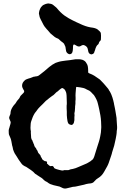

<svg xmlns="http://www.w3.org/2000/svg" viewBox="-20 -1065 730 1115"><path d="M366 29Q352 32 340 25Q333 21 326 18.5Q319 16 311 15Q301 13 291.5 10.5Q282 8 272 4Q268 2 264.5 0Q261 -2 257 -5Q254 -9 249 -10Q242 -13 234 -20Q232 -22 231 -24Q227 -28 222.5 -31Q218 -34 213 -37Q200 -45 184 -56Q181 -58 179 -61Q175 -66 169.5 -70Q164 -74 159 -78L132 -96Q131 -97 129 -97.5Q127 -98 125 -99Q112 -105 104 -116Q96 -126 89 -137Q82 -148 76 -158Q74 -160 72 -164Q68 -169 65 -175Q62 -181 60 -186Q58 -191 56 -197L53 -212Q50 -220 49 -228.5Q48 -237 46 -245Q45 -251 43 -257.5Q41 -264 38 -270Q36 -273 35 -276.5Q34 -280 32 -284Q31 -286 31 -291Q30 -299 30.5 -307Q31 -315 34 -322L37 -333Q39 -338 40 -343Q41 -348 42 -352Q42 -359 40 -362Q39 -364 38 -366.5Q37 -369 36 -371Q31 -381 35 -389L38 -397Q41 -402 41 -407Q41 -423 51 -440Q58 -452 65 -459Q71 -465 74 -471Q78 -479 85 -486Q94 -495 96 -502Q98 -507 101 -510L117 -526Q124 -535 117 -543Q114 -547 112.5 -551.5Q111 -556 109 -560Q106 -577 116 -590Q120 -595 124.5 -599Q129 -603 135 -605Q138 -606 140.5 -607Q143 -608 146 -609Q151 -610 156.5 -612Q162 -614 167 -616Q171 -618 174 -619Q177 -620 181 -620Q185 -621 188 -621.5Q191 -622 194 -622Q202 -623 210 -630Q224 -641 238.5 -652.5Q253 -664 266 -676Q274 -683 283.5 -689Q293 -695 303 -700Q310 -703 318 -705Q323 -707 329 -708Q335 -709 340 -710L361 -713Q375 -714 387.5 -716Q400 -718 413 -720Q415 -720 417 -720.5Q419 -721 420 -721H433Q440 -721 446 -720.5Q452 -720 458 -718Q466 -715 472 -710.5Q478 -706 482 -698Q489 -688 490 -679Q491 -673 491.5 -667Q492 -661 492 -655V-646Q492 -643 495 -641L501 -638Q515 -633 528 -625Q541 -617 553 -608Q561 -603 565 -598Q572 -591 578 -584.5Q584 -578 590 -571Q594 -566 598 -561.5Q602 -557 606 -552Q609 -549 610 -547Q612 -541 617 -535Q623 -525 627 -515Q630 -507 633 -498.5Q636 -490 638 -481Q638 -478 640 -472Q641 -469 641.5 -466.5Q642 -464 642 -462Q643 -456 644.5 -450Q646 -444 647 -438Q648 -433 649 -427.5Q650 -422 651 -416Q652 -407 654 -397.5Q656 -388 657 -379V-374Q657 -363 658.5 -351.5Q660 -340 660 -329Q660 -325 660 -320Q660 -315 659 -310Q658 -308 658 -305Q658 -293 656 -281.5Q654 -270 652 -259Q645 -220 631 -180Q630 -176 629 -171.5Q628 -167 626 -162L611 -118Q610 -114 607.5 -109.5Q605 -105 603 -100L585 -68Q579 -57 570.5 -47.5Q562 -38 550 -31Q538 -24 528 -12Q521 -2 506 0Q499 1 492.5 1.5Q486 2 480 4L470 7Q469 7 468.5 7.5Q468 8 466 8Q455 10 443.5 13Q432 16 421 18Q419 19 415 19Q409 19 403 20Q397 21 391 23ZM339 -75Q345 -74 350 -76Q354 -78 358 -77H366Q371 -77 375 -77Q379 -77 383 -79Q386 -81 394.5 -82.5Q403 -84 403 -84Q411 -86 419 -88.5Q427 -91 435 -95L477 -113Q485 -116 492 -120.5Q499 -125 506 -129Q511 -134 515 -136Q521 -141 524 -148Q526 -153 528 -158Q530 -163 531 -168Q535 -179 538 -190.5Q541 -202 545 -213Q550 -228 554.5 -242.5Q559 -257 562 -273Q563 -278 564 -284Q565 -290 566 -296Q567 -303 567 -310Q567 -317 568 -324V-331Q568 -338 567.5 -345Q567 -352 567 -359Q566 -377 563 -395Q560 -413 556 -431Q554 -439 552.5 -446.5Q551 -454 549 -461Q546 -475 540 -487.5Q534 -500 526 -512Q525 -515 523 -515Q516 -523 508 -531Q500 -539 489 -543Q485 -544 481 -547Q477 -549 473 -551Q469 -553 464 -554Q447 -558 427 -560Q426 -561 424 -560Q422 -559 422 -557Q422 -555 421.5 -552.5Q421 -550 421 -548Q420 -536 419 -523.5Q418 -511 419 -498Q419 -493 419 -487.5Q419 -482 418 -477V-463Q417 -459 417 -454.5Q417 -450 416 -446V-440Q415 -433 415 -426.5Q415 -420 413 -412Q412 -410 412 -406Q414 -396 412 -385V-367Q411 -360 409 -352.5Q407 -345 399 -340Q397 -339 392 -340Q387 -341 385 -342Q378 -345 376 -350Q375 -353 373.5 -356Q372 -359 372 -362Q371 -370 369.5 -378.5Q368 -387 368 -396Q368 -406 368 -416Q368 -426 367 -436V-452Q368 -456 368 -460.5Q368 -465 368 -469Q368 -477 367.5 -485Q367 -493 367 -501Q367 -507 366.5 -512.5Q366 -518 365 -524Q364 -528 363 -531Q362 -534 360 -537Q357 -546 348 -551Q342 -556 335 -551Q331 -548 327.5 -545.5Q324 -543 320 -539L316 -535Q310 -532 305.5 -527.5Q301 -523 296 -518Q293 -515 290 -512.5Q287 -510 283 -508Q277 -504 275 -502Q270 -498 265 -494.5Q260 -491 255 -486Q253 -484 251 -483Q249 -482 247 -480Q245 -478 243 -476Q236 -469 228.5 -461Q221 -453 213 -446Q208 -441 203 -435.5Q198 -430 194 -424Q193 -421 189 -417L182 -408Q175 -397 170 -385Q165 -373 161 -360Q158 -351 158 -342Q157 -333 157 -323.5Q157 -314 159 -304Q159 -302 159.5 -299.5Q160 -297 159 -295Q159 -287 160 -279.5Q161 -272 161 -264Q162 -262 162.5 -259.5Q163 -257 164 -255Q166 -252 168 -249Q170 -246 170 -242Q170 -241 172 -239Q174 -235 174 -233Q178 -226 179 -220Q181 -213 185 -209L190 -203Q190 -200 192 -197.5Q194 -195 195 -193Q199 -189 199 -185Q201 -178 205 -174Q207 -172 209 -170Q211 -168 212 -166Q217 -161 217 -156Q217 -153 218 -152Q221 -151 222 -148Q223 -145 224 -143Q224 -142 224.5 -142Q225 -142 225 -141Q225 -139 234 -133Q243 -127 244 -128L246 -130Q246 -130 246.5 -130Q247 -130 247 -129H248Q255 -124 253 -117Q251 -117 254 -114L257 -112L258 -111Q262 -106 270 -101Q272 -100 275 -100L279 -101Q288 -103 293 -93Q293 -91 296 -88Q303 -84 310.5 -82Q318 -80 325 -78Q329 -77 332 -76.5Q335 -76 339 -75ZM510 -749Q508 -749 507 -750Q496 -753 493 -765Q492 -770 491 -774.5Q490 -779 489 -783Q487 -789 485 -791Q481 -796 477 -798.5Q473 -801 468 -803Q464 -804 460 -803L456 -802Q454 -800 449 -798Q439 -792 427 -798Q424 -800 420.5 -802Q417 -804 413 -806Q407 -808 405 -802L404 -795Q404 -788 403.5 -781Q403 -774 402 -767L401 -766Q400 -756 392 -752Q384 -748 376 -753Q367 -758 364 -768L361 -786Q361 -792 358 -798L355 -804Q354 -811 346 -817Q334 -825 321 -838Q318 -841 311 -843Q304 -846 297 -851Q291 -856 285 -861Q279 -866 273 -871Q269 -875 267 -878Q263 -883 259 -887.5Q255 -892 251 -896Q250 -898 247 -901Q243 -905 239.5 -910Q236 -915 233 -920Q229 -928 224.5 -936.5Q220 -945 216 -953Q209 -966 208 -977Q207 -979 207 -981.5Q207 -984 206 -986Q207 -1006 218 -1023Q226 -1034 236 -1038Q245 -1043 259 -1045H261Q269 -1044 276 -1042.5Q283 -1041 289 -1036L306 -1022Q307 -1021 308 -1020Q309 -1019 310 -1018Q331 -992 354 -975Q360 -971 366.5 -967Q373 -963 379 -959Q390 -953 400.5 -947.5Q411 -942 422 -937L455 -922Q458 -921 462 -919Q491 -907 520 -904Q532 -902 542 -897L548 -893Q551 -890 554 -887.5Q557 -885 560 -882Q566 -876 566 -869V-865Q567 -861 566.5 -850.5Q566 -840 566 -836Q566 -830 561 -827Q557 -823 555 -818Q553 -808 546 -804Q542 -800 539.5 -795Q537 -790 535 -785Q534 -780 532 -774.5Q530 -769 528 -764Q528 -760 525 -757Q523 -753 519 -751.5Q515 -750 510 -749Z"/></svg>

Font: Lacquer
Style: Regular
Weight: 400
Designer: Eli Block, Niki Polyocan
Version: Version 1.100